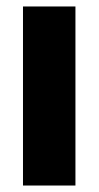

<svg xmlns="http://www.w3.org/2000/svg" viewBox="-20 -573 305 593"><path d="M213 0V-553H51V0Z"/></svg>

Font: Noto Sans Devanagari ExtraCondensed Black
Style: Regular
Weight: 900
Width: 2
Designer: Jelle Bosma - Monotype Design Team
Foundry: Monotype Imaging Inc.
Version: Version 2.004